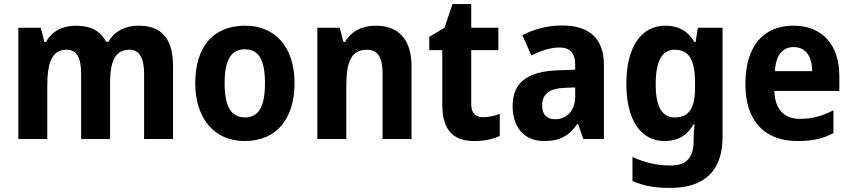

<svg xmlns="http://www.w3.org/2000/svg" viewBox="-20 -682 4177 942"><path d="M659 -556C597 -556 542 -531 512 -477H500C475 -528 427 -556 353 -556C291 -556 234 -531 206 -476H198L180 -546H70V0H212V-258C212 -375 234 -438 307 -438C356 -438 378 -400 378 -320V0H520V-275C520 -382 546 -438 615 -438C663 -438 687 -399 687 -320V0H829V-357C829 -495 771 -556 659 -556Z M1425 -274C1425 -456 1326 -556 1183 -556C1024 -556 938 -450 938 -274C938 -102 1031 10 1180 10C1340 10 1425 -103 1425 -274ZM1082 -274C1082 -385 1112 -440 1181 -440C1252 -440 1280 -385 1280 -274C1280 -163 1252 -106 1182 -106C1112 -106 1082 -163 1082 -274Z M1823 -556C1760 -556 1704 -531 1673 -476H1665L1647 -546H1537V0H1679V-259C1679 -380 1703 -438 1781 -438C1835 -438 1857 -398 1857 -321V0H1999V-358C1999 -493 1931 -556 1823 -556Z M2350 -107C2313 -107 2292 -128 2292 -170V-436H2425V-546H2292V-662H2200L2161 -546L2086 -501V-436H2150V-168C2150 -36 2211 10 2307 10C2357 10 2401 0 2432 -15V-123C2404 -113 2377 -107 2350 -107Z M2739 -557C2667 -557 2598 -539 2543 -509L2587 -410C2636 -434 2681 -449 2726 -449C2775 -449 2802 -422 2802 -364V-340L2717 -337C2570 -332 2495 -278 2495 -162C2495 -55 2554 10 2649 10C2730 10 2771 -16 2813 -74H2816L2842 0H2943V-363C2943 -493 2871 -557 2739 -557ZM2751 -251 2802 -253V-207C2802 -138 2759 -97 2704 -97C2665 -97 2640 -117 2640 -164C2640 -217 2670 -248 2751 -251Z M3245 -556C3125 -556 3053 -451 3053 -271C3053 -94 3123 10 3241 10C3302 10 3349 -14 3383 -72H3388C3385 -51 3383 -22 3383 0V11C3383 93 3345 130 3271 130C3206 130 3145 117 3083 88V206C3139 231 3196 240 3267 240C3441 240 3525 152 3525 -10V-546H3404L3393 -476H3387C3353 -532 3307 -556 3245 -556ZM3289 -438C3360 -438 3390 -391 3390 -274V-253C3390 -147 3358 -106 3291 -106C3227 -106 3197 -159 3197 -269C3197 -382 3228 -438 3289 -438Z M3873 -556C3727 -556 3637 -458 3637 -269C3637 -86 3733 10 3893 10C3967 10 4019 -2 4069 -29V-141C4013 -112 3965 -99 3904 -99C3825 -99 3782 -148 3779 -236H4098V-308C4098 -464 4013 -556 3873 -556ZM3874 -451C3935 -451 3964 -403 3965 -333H3782C3786 -415 3822 -451 3874 -451Z"/></svg>

Font: Noto Sans Myanmar SemiCondensed
Style: Bold
Weight: 700
Width: 4
Designer: Monotype Design Team
Foundry: Monotype Imaging Inc.
Version: Version 2.107